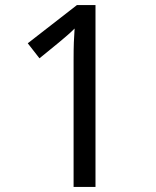

<svg xmlns="http://www.w3.org/2000/svg" viewBox="-20 -734 612 754"><path d="M355 0H269V-499Q269 -542 270 -568Q271 -594 273 -622Q257 -606 244 -595Q231 -584 211 -567L135 -505L89 -564L282 -714H355Z"/></svg>

Font: TSCustom
Style: Regular
Weight: 400
Designer: Monotype Design Team
Foundry: Monotype Imaging Inc.
Version: Version 2.004; ttfautohint (v1.8.3) -l 8 -r 50 -G 200 -x 14 